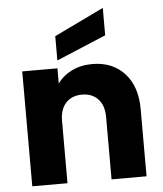

<svg xmlns="http://www.w3.org/2000/svg" viewBox="-57 -879 787 929"><g transform="rotate(-5 337.0 -415.0)"><path d="M402 -564Q500 -564 558.5 -500.5Q617 -437 617 -326V0H447V-303Q447 -359 418 -390Q389 -421 340 -421Q291 -421 262 -390Q233 -359 233 -303V0H62V-558H233V-484Q259 -521 303 -542.5Q347 -564 402 -564ZM477 -697 236 -596V-714L477 -830Z"/></g></svg>

Font: Fz Poppins
Style: Bold
Weight: 700
Designer: Ninad Kale (Devanagari), Jonny Pinhorn (Latin)
Foundry: Indian Type Foundry
Version: Vit hóa bi Vntype.Com & FontZin.Com